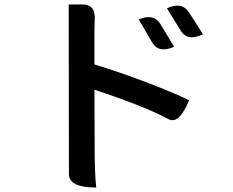

<svg xmlns="http://www.w3.org/2000/svg" viewBox="-20 -788 1040 858"><path d="M600 -701Q667 -730 698 -679L758 -579Q688 -548 659 -600L600 -701ZM726 -751Q793 -782 825 -732L887 -635Q818 -601 787 -652L726 -751ZM410 50Q288 50 288 -10L287 -768H350Q410 -768 403 -692L402 -656Q402 -656 402 -500Q502 -470 627 -423Q752 -376 825 -340Q781 -232 734 -255Q627 -313 402 -387Q403 -249 403 -131Q403 -13 410 50Z"/></svg>

Font: Swei Half Moon CJK TC
Style: Medium
Weight: 500
Version: Version 2.125